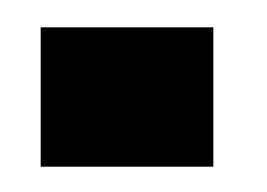

<svg xmlns="http://www.w3.org/2000/svg" viewBox="-20 -400 200 144"><path d="M10.5 -379.5V-275H140V-379.5Z"/></svg>

Font: Anybody UltraCondensed
Style: Bold
Weight: 700
Width: 1
Version: Version 1.113;gftools[0.9.25]